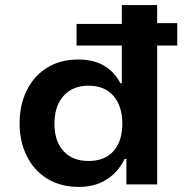

<svg xmlns="http://www.w3.org/2000/svg" viewBox="-20 -725 735 755"><path d="M291 10Q218 10 165.5 -22.5Q113 -55 85 -112Q57 -169 57 -240Q57 -311 84.5 -368Q112 -425 164 -458Q216 -491 287 -491Q348 -491 389.5 -466.5Q431 -442 453 -398H459V-546H281V-631H459V-705H598V-634H677V-546H598V0H477V-100H470Q445 -48 399 -19Q353 10 291 10ZM328 -92Q392 -92 426.5 -131Q461 -170 461 -239Q461 -307 426.5 -347.5Q392 -388 328 -388Q286 -388 256 -369.5Q226 -351 210 -318Q194 -285 194 -239Q194 -170 229.5 -131Q265 -92 328 -92Z"/></svg>

Font: Nunito Sans 6pt
Style: Bold
Weight: 700
Version: Version 3.101;gftools[0.9.27]